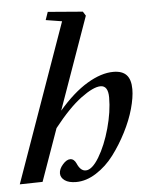

<svg xmlns="http://www.w3.org/2000/svg" viewBox="-55 -768 623 822"><g transform="rotate(-5 256.5 -357.0)"><path d="M-2.4 0 238.8 -679.7 169.4 -690.9 181.2 -725.1 331.1 -712.9 342.3 -694.8 201.7 -298.8Q264.6 -372.1 325.4 -408.4Q386.2 -444.8 438.5 -444.8Q476.6 -444.8 494.9 -425Q513.2 -405.3 513.2 -363.8Q513.2 -328.6 499.8 -280.3Q486.3 -231.9 460.4 -181.4Q434.6 -130.9 401.9 -87.4Q369.1 -43.9 325.9 -16.4Q282.7 11.2 239.3 11.2Q207.5 11.2 190.2 -1.2Q172.9 -13.7 172.9 -31.7Q172.9 -50.3 189.5 -69.3Q206.1 -88.4 221.7 -88.4Q238.3 -88.4 247.6 -67.9Q261.7 -34.7 284.2 -34.7Q311.5 -34.7 341.6 -84.2Q371.6 -133.8 391.4 -205.1Q411.1 -276.4 411.1 -336.9Q411.1 -388.2 378.4 -388.2Q347.7 -388.2 293.9 -348.4Q240.2 -308.6 175.3 -226.1L95.7 -2Z"/></g></svg>

Font: Elstob SemiBold
Style: Italic
Weight: 600
Italic angle: -20°
Designer: Peter S. Baker
Version: Version 1.015